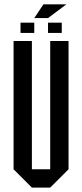

<svg xmlns="http://www.w3.org/2000/svg" viewBox="-20 -853 373 873"><path d="M41.7 -666.7H125V-83.3H208.3V-666.7H291.7V-83.3L208.3 0H125L41.7 -83.3ZM135.8 -703.3H73.3V-750H135.8ZM260.8 -703.3H198.3V-750H260.8ZM135.8 -770.8 177.5 -833.3H281.7L198.3 -770.8Z"/></svg>

Font: Yulong
Style: Regular
Weight: 400
Designer: GGBotNet
Foundry: f0n7.com
Version: 1.00